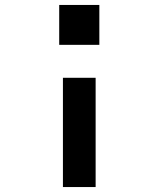

<svg xmlns="http://www.w3.org/2000/svg" viewBox="-20 -540 640 775"><path d="M219 -359V-520H381V-359ZM234 215V-226H366V215Z"/></svg>

Font: Iosevka SS04 XBd Ex
Style: Regular
Weight: 800
Width: 7
Monospace: yes
Designer: Belleve Invis
Foundry: Belleve Invis
Version: Version 19.0.0; ttfautohint (v1.8.4)